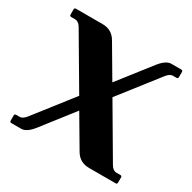

<svg xmlns="http://www.w3.org/2000/svg" viewBox="-126 -661 783 785"><g transform="rotate(30 265.5 -268.5)"><path d="M68.8 0H22Q14.6 0 14.6 -7.3V-31.7Q14.6 -39.1 22 -39.1H39.1Q53.2 -39.1 68.4 -58.6L206.5 -235.4L63.5 -478.5Q52.2 -498 34.2 -498H17.1Q9.8 -498 9.8 -505.4V-529.8Q9.8 -537.1 17.1 -537.1H142.6Q186.5 -537.1 208.5 -500L296.4 -350.6L413.1 -500Q441.9 -537.1 467.3 -537.1H514.2Q521.5 -537.1 521.5 -529.8V-505.4Q521.5 -498 514.2 -498H497.1Q482.9 -498 467.8 -478.5L327.1 -298.3L467.8 -58.6Q479 -39.1 497.1 -39.1H514.2Q521.5 -39.1 521.5 -31.7V-7.3Q521.5 0 514.2 0H388.7Q344.7 0 322.8 -37.1L236.8 -183.1L123 -37.1Q94.2 0 68.8 0Z"/></g></svg>

Font: Simply Serif
Style: Bold
Weight: 700
Designer: Wojciech Kalinowski "wmk69" (wmk69@o2.pl)
Foundry: Wojciech Kalinowski "wmk69" (wmk69@o2.pl)
Version: Version 1.0.0; 2022-02-18